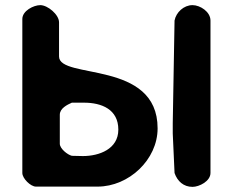

<svg xmlns="http://www.w3.org/2000/svg" viewBox="-20 -727 911 748"><path d="M137 -707C111 -707 67 -685 67 -653V-53C67 -32 99 0 120 0H360C482 0 594 -105 594 -227C594 -495 210 -416 210 -507V-640C210 -670 166 -707 137 -707ZM660 -53C671 -21 695 1 730 1C756 1 800 -21 800 -53V-647C800 -681 760 -707 730 -707C696 -707 666 -679 660 -647C659 -587 654 -307 653 -247V-207C654 -184 659 -76 660 -53ZM260 -327H307C376 -327 441 -301 441 -222C441 -146 366 -119 303 -119C297 -119 266 -120 260 -120C243 -124 213 -148 213 -167V-280C213 -305 242 -319 260 -327Z"/></svg>

Font: Asimov Print
Style: Regular
Weight: 500
Designer: Google
Version: Version 2.000980: 2014